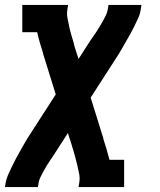

<svg xmlns="http://www.w3.org/2000/svg" viewBox="-25 -550 645 775"><path d="M-5 205 -2 187Q1 170 8.5 153.5Q16 137 24 120.5Q32 104 40.5 88Q49 72 58 56.5Q67 41 76 25Q85 9 95 -6L200 -169L149 -333Q149 -333 149 -333Q149 -333 149 -333V-334V-335Q142 -356 136 -377Q130 -398 125 -420H65V-530H250L247 -512Q244 -494 247.5 -476.5Q251 -459 254.5 -442Q258 -425 263 -408.5Q268 -392 273 -375Q273 -372 274 -370Q275 -368 275 -365L292 -312L335 -379Q342 -390 349.5 -400.5Q357 -411 364 -421.5Q371 -432 377.5 -443Q384 -454 390.5 -465.5Q397 -477 402.5 -488.5Q408 -500 410 -512L413 -530H546L543 -512Q541 -495 533.5 -478.5Q526 -462 518 -445.5Q510 -429 501 -413Q492 -397 483 -381.5Q474 -366 465 -350Q456 -334 446 -319L341 -156L392 8Q392 8 392 8Q392 8 392 8V9V10Q399 31 405 52Q411 73 417 95H476V205H292L295 187Q298 169 294.5 151.5Q291 134 287 117Q283 100 278.5 83.5Q274 67 269 50Q268 47 267 45Q266 43 266 40L249 -13L206 54Q199 65 192 75.5Q185 86 178 96.5Q171 107 164 118Q157 129 151 140.5Q145 152 139 163.5Q133 175 131 187L128 205Z"/></svg>

Font: Iosevka Curly Slab XBdExObl
Style: Regular
Weight: 800
Width: 7
Italic angle: -9°
Monospace: yes
Designer: Belleve Invis
Foundry: Belleve Invis
Version: Version 11.1.0; ttfautohint (v1.8.3)